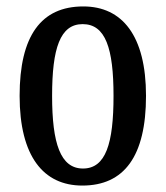

<svg xmlns="http://www.w3.org/2000/svg" viewBox="-20 -567 515 597"><path d="M236 10C366 10 434 -81 434 -269C434 -456 360 -547 239 -547C108 -547 41 -456 41 -269C41 -81 115 10 236 10ZM238 -43C168 -43 142 -121 142 -269C142 -417 167 -492 237 -492C308 -492 333 -417 333 -269C333 -121 309 -43 238 -43Z"/></svg>

Font: Noto Serif Devanagari ExtraCondensed Medium
Style: Regular
Weight: 500
Width: 2
Designer: Universal Thirst, Indian Type Foundry and the Monotype Design Team
Foundry: Monotype Imaging Inc.
Version: Version 2.004